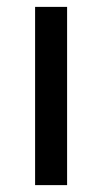

<svg xmlns="http://www.w3.org/2000/svg" viewBox="-20 -538 297 558"><path d="M175 0V-518H82V0Z"/></svg>

Font: IBM Plex Thai Text
Style: Regular
Weight: 450
Designer: Mike Abbink, Paul van der Laan, Pieter van Rosmalen, Ben Mitchell, Mark Frömberg
Foundry: Bold Monday
Version: Version 1.0